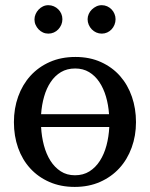

<svg xmlns="http://www.w3.org/2000/svg" viewBox="-20 -716 584 748"><path d="M140.1 -221.2Q142.1 -183.6 151.1 -149.7Q160.2 -115.7 176.5 -89.8Q192.9 -64 216.6 -48.6Q240.2 -33.2 272 -33.2Q304.2 -33.2 328.4 -48.3Q352.5 -63.5 369.1 -89.4Q385.7 -115.2 394.8 -149.2Q403.8 -183.1 405.8 -221.2ZM404.8 -271Q402.3 -307.6 392.8 -339.8Q383.3 -372.1 366.9 -396.5Q350.6 -420.9 327.1 -435.1Q303.7 -449.2 272.9 -449.2Q241.2 -449.2 217.5 -435.1Q193.8 -420.9 177.5 -396.5Q161.1 -372.1 151.9 -339.8Q142.6 -307.6 140.1 -271ZM509.8 -240.2Q509.8 -187 492.9 -140.9Q476.1 -94.7 445.1 -60.8Q414.1 -26.9 369.9 -7.3Q325.7 12.2 271 12.2Q216.3 12.2 172.4 -7.1Q128.4 -26.4 97.7 -60.1Q66.9 -93.8 50.5 -139.9Q34.2 -186 34.2 -240.2Q34.2 -293.5 50.8 -339.8Q67.4 -386.2 98.6 -420.7Q129.9 -455.1 174.1 -474.6Q218.3 -494.1 273.9 -494.1Q329.6 -494.1 373.5 -474.1Q417.5 -454.1 447.8 -419.7Q478 -385.3 493.9 -339.1Q509.8 -293 509.8 -240.2ZM223.1 -641.1Q223.1 -629.9 218.8 -619.6Q214.4 -609.4 207 -601.6Q199.7 -593.8 189.7 -589.4Q179.7 -585 168.5 -585Q157.2 -585 147.5 -589.4Q137.7 -593.8 130.4 -601.6Q123 -609.4 118.7 -619.1Q114.3 -628.9 114.3 -640.1Q114.3 -650.9 118.7 -660.9Q123 -670.9 130.4 -678.7Q137.7 -686.5 147.5 -691.2Q157.2 -695.8 168.5 -695.8Q179.7 -695.8 189.7 -691.4Q199.7 -687 207 -679.7Q214.4 -672.4 218.8 -662.4Q223.1 -652.3 223.1 -641.1ZM430.2 -641.1Q430.2 -629.9 426 -619.6Q421.9 -609.4 414.6 -601.6Q407.2 -593.8 397.5 -589.4Q387.7 -585 376.5 -585Q365.2 -585 355.2 -589.4Q345.2 -593.8 337.6 -601.6Q330.1 -609.4 325.7 -619.6Q321.3 -629.9 321.3 -641.1Q321.3 -651.4 325.7 -661.4Q330.1 -671.4 337.9 -679Q345.7 -686.5 355.5 -691.2Q365.2 -695.8 376.5 -695.8Q387.7 -695.8 397.5 -691.4Q407.2 -687 414.6 -679.4Q421.9 -671.9 426 -661.9Q430.2 -651.9 430.2 -641.1Z"/></svg>

Font: Charis SIL CyrE
Style: Regular
Weight: 400
Foundry: SIL International
Version: Version 5.000